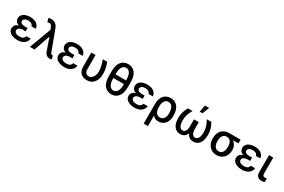

<svg xmlns="http://www.w3.org/2000/svg" viewBox="152 -2321 6025 4067"><g transform="rotate(30 3164.0 -287.0)"><path d="M70.7 -221.2Q94.5 -257.1 158.7 -273.8Q99.4 -290.5 78.1 -324.6Q56.8 -358.7 56.5 -393.1Q56.8 -423.3 66.2 -446.7Q75.6 -470.2 91.6 -487.9Q107.6 -505.7 129.1 -517.9Q150.6 -530.2 175.1 -538Q199.6 -545.8 225.7 -549.2Q251.8 -552.6 277.3 -552.6Q316.8 -552.6 354.8 -544Q392.8 -535.5 423.7 -516.7Q454.5 -497.9 475.3 -467.3Q496.1 -436.8 500.7 -393.1H393.5Q386.7 -427.6 356.4 -446.6Q326 -465.6 274.9 -465.6Q222.3 -465.6 192.1 -443.9Q161.9 -421.9 161.6 -389.2Q161.9 -358.3 189.5 -339.7Q217 -321 271.3 -321H340.6V-239H271.3Q252.1 -239 231.4 -234.6Q210.6 -230.1 193.4 -220.2Q176.1 -210.2 165 -194.4Q153.8 -178.6 153.8 -155.5Q153.8 -122.2 187.5 -100.1Q221.2 -78.1 278.8 -78.1Q335.2 -78.1 365.1 -98Q394.9 -117.9 403.4 -158.4H510.3Q506.7 -119 487.9 -87.9Q469.1 -56.8 438.4 -35Q407.7 -13.1 366.8 -1.6Q326 9.9 278.4 9.9Q245 9.9 215.9 5Q186.8 0 160.2 -9.6Q133.9 -19.2 112.9 -33Q92 -46.9 77.2 -64.5Q62.5 -82 54.7 -103.2Q46.9 -124.3 46.9 -148.1Q46.9 -185.7 70.7 -221.2Z M780.5 -529.5 764.6 -570.7Q754.3 -597.3 742.5 -613.6Q730.8 -630 718.4 -637.1Q706.3 -643.8 685.7 -643.8Q667.3 -643.8 642 -637.4L616.5 -725.9Q626.8 -730.1 644.7 -733.7Q662.6 -737.2 684.3 -737.2Q807.5 -737.2 854.8 -610.4L1034.1 -129.3Q1038 -119 1042.3 -110.6Q1046.5 -102.3 1050.4 -96.2Q1058.9 -82.7 1079.5 -82.7Q1083.5 -82.7 1089.1 -83.3Q1094.8 -83.8 1097.7 -84.2L1114.7 2.1Q1103.3 5.7 1091.6 6.7Q1079.9 7.8 1067.8 7.8Q1022.7 7.8 990.6 -16Q958.5 -39.8 940.3 -90.2L836.3 -387.4H830.3L696.4 0H583.8Z M1216.3 -221.2Q1240.1 -257.1 1304.3 -273.8Q1245 -290.5 1223.7 -324.6Q1202.4 -358.7 1202.1 -393.1Q1202.4 -423.3 1211.8 -446.7Q1221.2 -470.2 1237.2 -487.9Q1253.2 -505.7 1274.7 -517.9Q1296.2 -530.2 1320.7 -538Q1345.2 -545.8 1371.3 -549.2Q1397.4 -552.6 1422.9 -552.6Q1462.4 -552.6 1500.4 -544Q1538.4 -535.5 1569.2 -516.7Q1600.1 -497.9 1620.9 -467.3Q1641.7 -436.8 1646.3 -393.1H1539.1Q1532.3 -427.6 1502 -446.6Q1471.6 -465.6 1420.5 -465.6Q1367.9 -465.6 1337.7 -443.9Q1307.5 -421.9 1307.2 -389.2Q1307.5 -358.3 1335 -339.7Q1362.6 -321 1416.9 -321H1486.2V-239H1416.9Q1397.7 -239 1377 -234.6Q1356.2 -230.1 1339 -220.2Q1321.7 -210.2 1310.5 -194.4Q1299.4 -178.6 1299.4 -155.5Q1299.4 -122.2 1333.1 -100.1Q1366.8 -78.1 1424.4 -78.1Q1480.8 -78.1 1510.7 -98Q1540.5 -117.9 1549 -158.4H1655.9Q1652.3 -119 1633.5 -87.9Q1614.7 -56.8 1584 -35Q1553.3 -13.1 1512.4 -1.6Q1471.6 9.9 1424 9.9Q1390.6 9.9 1361.5 5Q1332.4 0 1305.8 -9.6Q1279.5 -19.2 1258.5 -33Q1237.6 -46.9 1222.8 -64.5Q1208.1 -82 1200.3 -103.2Q1192.5 -124.3 1192.5 -148.1Q1192.5 -185.7 1216.3 -221.2Z M1769.9 -545.5H1874.6V-207.4Q1874.6 -136.7 1903.8 -108.7Q1932.9 -80.6 1969.8 -80.6Q2011.4 -80.6 2043.3 -107.6Q2059.3 -121.1 2071.7 -139.2Q2084.2 -157.3 2092.7 -179Q2101.2 -200.6 2105.8 -225.5Q2110.4 -250.4 2110.4 -277Q2109.7 -310 2104.9 -344.5Q2100.1 -378.9 2092.2 -413.4Q2084.2 -447.8 2073.7 -481.2Q2063.2 -514.6 2051.5 -545.5H2156.6Q2168 -523.8 2178.3 -492.5Q2188.6 -461.3 2196.4 -425.6Q2204.2 -389.9 2208.8 -351.6Q2213.4 -313.2 2213.4 -277Q2213.4 -242.5 2208.1 -207.7Q2202.8 -172.9 2190.7 -140.6Q2178.6 -108.3 2158.9 -79.9Q2139.2 -51.5 2110.8 -29.8Q2058.2 9.9 1973.4 9.9Q1882.5 9.9 1826.3 -43Q1769.9 -96.2 1769.9 -208.8Z M2404.8 -649.5Q2469.5 -725.9 2573.9 -725.9Q2679.7 -725.9 2743.6 -649.5Q2807.5 -573.5 2807.5 -409.8V-310.4Q2807.5 -146.7 2744 -68.2Q2680.8 9.9 2575.3 9.9Q2470.5 9.9 2405.2 -68.2Q2339.8 -146 2340.6 -310.4V-409.8Q2340.2 -570.7 2404.8 -649.5ZM2445.3 -402.3H2701.7V-427.2Q2701.7 -530.2 2666.5 -582.7Q2631.4 -635.3 2573.9 -635.3Q2516.7 -635.3 2480.8 -582.4Q2445.3 -529.8 2445.3 -427.2ZM2445.3 -312.1V-293.3Q2445.3 -191.4 2481.5 -136Q2517.4 -81 2575.3 -81Q2632.8 -81 2667.3 -135.3Q2701.7 -188.9 2701.7 -293.3V-312.1Z M2933.9 -221.2Q2957.7 -257.1 3022 -273.8Q2962.7 -290.5 2941.4 -324.6Q2920.1 -358.7 2919.7 -393.1Q2920.1 -423.3 2929.5 -446.7Q2938.9 -470.2 2954.9 -487.9Q2970.9 -505.7 2992.4 -517.9Q3013.8 -530.2 3038.4 -538Q3062.9 -545.8 3089 -549.2Q3115.1 -552.6 3140.6 -552.6Q3180 -552.6 3218 -544Q3256 -535.5 3286.9 -516.7Q3317.8 -497.9 3338.6 -467.3Q3359.4 -436.8 3364 -393.1H3256.7Q3250 -427.6 3219.6 -446.6Q3189.3 -465.6 3138.1 -465.6Q3085.6 -465.6 3055.4 -443.9Q3025.2 -421.9 3024.9 -389.2Q3025.2 -358.3 3052.7 -339.7Q3080.3 -321 3134.6 -321H3203.8V-239H3134.6Q3115.4 -239 3094.6 -234.6Q3073.9 -230.1 3056.6 -220.2Q3039.4 -210.2 3028.2 -194.4Q3017 -178.6 3017 -155.5Q3017 -122.2 3050.8 -100.1Q3084.5 -78.1 3142 -78.1Q3198.5 -78.1 3228.3 -98Q3258.2 -117.9 3266.7 -158.4H3373.6Q3370 -119 3351.2 -87.9Q3332.4 -56.8 3301.7 -35Q3271 -13.1 3230.1 -1.6Q3189.3 9.9 3141.7 9.9Q3108.3 9.9 3079.2 5Q3050.1 0 3023.4 -9.6Q2997.2 -19.2 2976.2 -33Q2955.3 -46.9 2940.5 -64.5Q2925.8 -82 2918 -103.2Q2910.2 -124.3 2910.2 -148.1Q2910.2 -185.7 2933.9 -221.2Z M3712.4 -552.6Q3754.6 -552.6 3788.4 -541.5Q3822.1 -530.5 3848.2 -510.7Q3874.3 -490.8 3892.9 -463.4Q3911.6 -436.1 3923.5 -403.4Q3935.4 -370.7 3941.1 -334Q3946.7 -297.2 3946.7 -258.5V-248.6Q3946.7 -191.8 3931.5 -144.2Q3916.2 -96.6 3887.8 -62.3Q3859.4 -28.1 3818.7 -9.1Q3778.1 9.9 3726.9 9.9Q3679 9.9 3645.1 -7.1Q3611.2 -24.1 3587 -55.4L3588.1 203.1H3483.3V-282.7Q3483.3 -349.8 3500.4 -400.4Q3517.4 -451 3547.9 -484.9Q3578.5 -518.8 3620.4 -535.7Q3662.3 -552.6 3712.4 -552.6ZM3585.9 -279.1 3586.3 -236.5Q3587 -218.4 3590.2 -200.5Q3593.4 -182.5 3599.8 -165.5Q3606.2 -148.4 3615.9 -133.2Q3625.7 -117.9 3639.2 -105.5Q3666.5 -80.3 3713.8 -80.3Q3748.9 -80.3 3773.1 -95Q3797.2 -109.7 3812 -133.5Q3826.7 -157.3 3833.3 -187.5Q3839.8 -217.7 3839.8 -248.6V-258.5Q3839.8 -279.5 3837.7 -302.6Q3835.6 -325.6 3830.1 -347.8Q3824.6 -370 3815.3 -390.3Q3806.1 -410.5 3791.7 -425.6Q3777.3 -440.7 3757.5 -449.8Q3737.6 -458.8 3710.9 -458.8Q3687.1 -458.8 3668.5 -451Q3649.9 -443.2 3636 -430Q3622.2 -416.9 3612.6 -399.1Q3603 -381.4 3597.1 -361.3Q3591.3 -341.3 3588.6 -320.3Q3585.9 -299.4 3585.9 -279.1Z M4057.2 -274.9Q4057.2 -422.2 4135.7 -545.5H4246.1Q4221.6 -502.5 4205.8 -466.3Q4190 -430 4180.6 -397.4Q4171.2 -364.7 4167.6 -333.8Q4164.1 -302.9 4164.1 -270.2Q4164.1 -225.9 4171.2 -190.9Q4178.3 -155.9 4191.6 -131.7Q4204.9 -107.6 4224.1 -94.8Q4243.3 -82 4267.4 -82Q4288.7 -82 4305.9 -92Q4323.2 -101.9 4335.4 -121.1Q4347.7 -140.3 4354.4 -168.7Q4361.2 -197.1 4361.2 -234V-407.3H4479V-234Q4479 -197.1 4485.8 -168.7Q4492.5 -140.3 4505 -121.1Q4517.4 -101.9 4534.6 -92Q4551.8 -82 4573.2 -82Q4597.7 -82 4616.8 -94.8Q4636 -107.6 4649.3 -131.7Q4662.6 -155.9 4669.6 -190.9Q4676.5 -225.9 4676.5 -270.2Q4676.5 -302.9 4672.9 -333.8Q4669.4 -364.7 4660 -397.4Q4650.6 -430 4634.8 -466.3Q4619 -502.5 4594.5 -545.5H4704.9Q4783.4 -422.2 4783.4 -274.9Q4784.1 -138.1 4730.1 -63.9Q4676.5 9.9 4581.3 9.9Q4521 9.9 4481.2 -18.3Q4441.4 -46.5 4420.1 -101.6Q4398.8 -46.5 4359 -18.3Q4319.2 9.9 4258.9 9.9Q4164.1 9.9 4110.4 -63.9Q4056.8 -138.1 4057.2 -274.9ZM4385.3 -610.1 4414.1 -777H4519.5L4453.8 -610.1Z M4906.2 -269.9Q4906.2 -324.6 4922.4 -371.8Q4938.6 -419 4969.5 -453.8Q5000.4 -488.6 5045.6 -508.5Q5090.9 -528.4 5149.1 -528.4H5431.1V-436.8H5298.7Q5319.6 -421.5 5336.6 -401.3Q5353.7 -381 5365.8 -357.1Q5377.8 -333.1 5384.2 -305.8Q5390.6 -278.4 5390.6 -248.6V-238.6Q5390.6 -206.3 5383.7 -175.4Q5376.8 -144.5 5363.1 -117Q5349.4 -89.5 5328.8 -66.1Q5308.2 -42.6 5280.5 -24.9Q5226.6 9.9 5150.6 9.9Q5111.9 9.9 5079 1.2Q5046.2 -7.5 5018.5 -25.6Q4991.5 -43.3 4970.5 -67.6Q4949.6 -92 4935.4 -121.8Q4921.2 -151.6 4913.7 -186.1Q4906.2 -220.5 4906.2 -258.5ZM5150.6 -81.7Q5175.1 -81.7 5193.7 -89Q5212.4 -96.2 5226.2 -109Q5240.1 -121.8 5249.5 -139Q5258.9 -156.2 5264.6 -176Q5270.2 -195.7 5272.7 -216.8Q5275.2 -237.9 5275.2 -258.5V-269.9Q5275.2 -290.1 5272.5 -310.4Q5269.9 -330.6 5264 -349.1Q5258.2 -367.5 5248.6 -383.7Q5239 -399.9 5225 -411.6Q5210.9 -423.3 5192.1 -430Q5173.3 -436.8 5149.1 -436.8Q5114 -436.8 5089.7 -422.6Q5065.3 -408.4 5050.2 -384.9Q5035.2 -361.5 5028.4 -331.5Q5021.7 -301.5 5021.7 -269.9V-258.5Q5021.7 -237.9 5024.1 -216.6Q5026.6 -195.3 5032.7 -175.8Q5038.7 -156.2 5048.5 -139Q5058.2 -121.8 5072.4 -109Q5086.6 -96.2 5106 -89Q5125.4 -81.7 5150.6 -81.7Z M5561.4 -221.2Q5585.2 -257.1 5649.5 -273.8Q5590.2 -290.5 5568.9 -324.6Q5547.6 -358.7 5547.2 -393.1Q5547.6 -423.3 5557 -446.7Q5566.4 -470.2 5582.4 -487.9Q5598.4 -505.7 5619.9 -517.9Q5641.3 -530.2 5665.8 -538Q5690.3 -545.8 5716.4 -549.2Q5742.5 -552.6 5768.1 -552.6Q5807.5 -552.6 5845.5 -544Q5883.5 -535.5 5914.4 -516.7Q5945.3 -497.9 5966.1 -467.3Q5986.9 -436.8 5991.5 -393.1H5884.2Q5877.5 -427.6 5847.1 -446.6Q5816.8 -465.6 5765.6 -465.6Q5713.1 -465.6 5682.9 -443.9Q5652.7 -421.9 5652.3 -389.2Q5652.7 -358.3 5680.2 -339.7Q5707.7 -321 5762.1 -321H5831.3V-239H5762.1Q5742.9 -239 5722.1 -234.6Q5701.3 -230.1 5684.1 -220.2Q5666.9 -210.2 5655.7 -194.4Q5644.5 -178.6 5644.5 -155.5Q5644.5 -122.2 5678.3 -100.1Q5712 -78.1 5769.5 -78.1Q5826 -78.1 5855.8 -98Q5885.7 -117.9 5894.2 -158.4H6001.1Q5997.5 -119 5978.7 -87.9Q5959.9 -56.8 5929.2 -35Q5898.4 -13.1 5857.6 -1.6Q5816.8 9.9 5769.2 9.9Q5735.8 9.9 5706.7 5Q5677.6 0 5650.9 -9.6Q5624.6 -19.2 5603.7 -33Q5582.7 -46.9 5568 -64.5Q5553.3 -82 5545.5 -103.2Q5537.6 -124.3 5537.6 -148.1Q5537.6 -185.7 5561.4 -221.2Z M6116.5 -545.5H6221.2L6220.5 -147Q6221.2 -115.8 6236.3 -102.3Q6251.4 -88.8 6281.6 -88.8Q6293.3 -88.8 6305.2 -90.9Q6317.1 -93 6323.2 -94.5V-4.6Q6310 -0.4 6290.8 3.2Q6271.7 6.7 6246.1 6.7Q6188.2 6.7 6152.7 -26.6Q6116.5 -60.7 6116.5 -141Z"/></g></svg>

Font: Inter P Medium
Style: Regular
Weight: 500
Designer: Rasmus Andersson
Foundry: rsms
Version: Version 3.018;git-588b23468